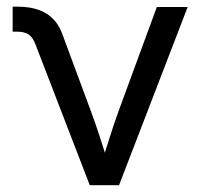

<svg xmlns="http://www.w3.org/2000/svg" viewBox="-20 -543 587 563"><path d="M243.2 0 84.5 -411.6Q76.7 -433.1 64.2 -441.7Q51.8 -450.2 28.8 -450.2H17.1V-523.4H31.2Q82 -523.4 114.5 -504.2Q147 -484.9 162.1 -444.8L245.6 -219.7Q260.7 -179.2 273.4 -139.4Q286.1 -99.6 298.8 -60.1H275.9Q289.1 -99.6 301.5 -139.6Q314 -179.7 328.6 -219.7L439.9 -522.5H530.3L329.1 0Z"/></svg>

Font: Inter 28pt
Style: Regular
Weight: 400
Designer: Rasmus Andersson
Foundry: rsms
Version: Version 4.001;git-66647c0bb